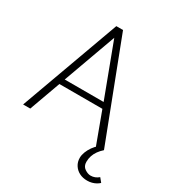

<svg xmlns="http://www.w3.org/2000/svg" viewBox="-205 -809 1054 1141"><g transform="rotate(30 322.5 -239.0)"><path d="M522 -9Q504 5 490 25Q476 45 468 66Q460 87 460 106Q460 134 474 156Q488 178 511.5 190Q535 202 565 202Q582 202 597 198Q612 194 624.5 187Q637 180 645 172L623 145Q611 155 597.5 160.5Q584 166 568 166Q549 166 527.5 151.5Q506 137 506 107Q506 85 512.5 65.5Q519 46 531.5 28.5Q544 11 562 -5ZM417 -252H150L281 -614ZM257 -680 10 0H59L136 -213H431L512 6L562 -5L303 -680Z"/></g></svg>

Font: Catamaran Thin
Style: Regular
Weight: 100
Designer: Pria Ravichandran
Version: Version 2.000